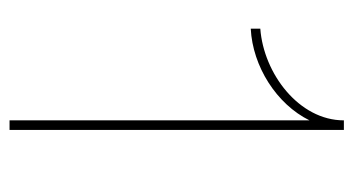

<svg xmlns="http://www.w3.org/2000/svg" viewBox="-189 -551 740 402"><g transform="rotate(90 181.0 -350.0)"><path d="M232 -700C232 -606 134 -532 40 -525V-505C119 -509 198 -559 232 -628V0H252V-700Z"/></g></svg>

Font: Fixel Text Thin
Style: Regular
Weight: 100
Width: 4
Designer: AlfaBravo + MacPaw
Foundry: Kyrylo Tkachov, Marchela Mozhyna, Serhii Makarenko, Maria Weinstein, Zakhar Kryvoshyya
Version: Version 1.211